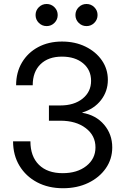

<svg xmlns="http://www.w3.org/2000/svg" viewBox="-20 -952 642 983"><path d="M302.7 11.7Q227.5 11.7 169.9 -18.8Q112.3 -49.3 79.6 -103.5Q46.9 -157.7 46.9 -228.5H135.7Q135.7 -151.4 179.2 -108.4Q222.7 -65.4 300.8 -65.4Q375.5 -65.4 422.1 -102.3Q468.8 -139.2 468.8 -197.3Q468.8 -258.3 418.9 -296.1Q369.1 -334 289.1 -334H230.5V-412.1H289.1Q359.4 -412.1 402.8 -447Q446.3 -481.9 446.3 -538.1Q446.3 -593.8 405.5 -627.9Q364.7 -662.1 296.9 -662.1Q227.5 -662.1 187.5 -623.3Q147.5 -584.5 147.5 -515.6H62.5Q62.5 -581.5 92.5 -632.1Q122.6 -682.6 175.5 -710.9Q228.5 -739.3 297.4 -739.3Q364.3 -739.3 417.5 -713.4Q470.7 -687.5 501.5 -643.1Q532.2 -598.6 532.2 -543Q532.2 -484.9 497.3 -439.7Q462.4 -394.5 401.4 -376V-374.5Q471.2 -362.8 512.9 -313.7Q554.7 -264.6 554.7 -197.3Q554.7 -137.7 521.7 -90.3Q488.8 -43 431.9 -15.6Q375 11.7 302.7 11.7ZM218.8 -818.4Q195.3 -818.4 178.7 -835Q162.1 -851.6 162.1 -875Q162.1 -898.4 178.7 -915Q195.3 -931.6 218.8 -931.6Q242.2 -931.6 258.8 -915Q275.4 -898.4 275.4 -875Q275.4 -851.6 258.8 -835Q242.2 -818.4 218.8 -818.4ZM422.9 -818.4Q399.4 -818.4 382.8 -835Q366.2 -851.6 366.2 -875Q366.2 -898.4 382.8 -915Q399.4 -931.6 422.9 -931.6Q446.3 -931.6 462.9 -915Q479.5 -898.4 479.5 -875Q479.5 -851.6 462.9 -835Q446.3 -818.4 422.9 -818.4Z"/></svg>

Font: Inter Display
Style: Regular
Weight: 400
Designer: Rasmus Andersson
Foundry: rsms
Version: Version 4.000;git-37864ae